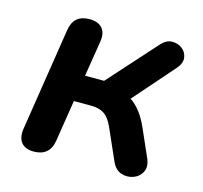

<svg xmlns="http://www.w3.org/2000/svg" viewBox="-80 -585 720 681"><g transform="rotate(15 279.5 -244.5)"><path d="M98 8Q67 8 52.5 -10Q38 -28 43 -61L102 -439Q111 -497 169 -497Q201 -497 216 -479.5Q231 -462 226 -430L205 -299H275L433 -475Q451 -495 472 -495.5Q493 -496 509 -484Q525 -472 528 -452Q531 -432 512 -410L382 -262Q421 -237 448 -177L493 -75Q506 -46 496 -25.5Q486 -5 464 3Q442 11 419.5 3.5Q397 -4 385 -31L335 -144Q320 -178 301 -190Q282 -202 253 -202H190L166 -50Q157 8 98 8Z"/></g></svg>

Font: Nunito
Style: Bold Italic
Weight: 700
Italic angle: -9°
Designer: Vernon Adams
Foundry: Vernon Adams
Version: Version 3.601; ttfautohint (v1.8.2.53-6de2)